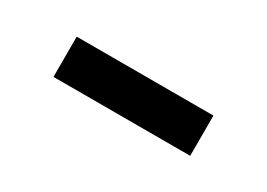

<svg xmlns="http://www.w3.org/2000/svg" viewBox="-16 -491 564 405"><g transform="rotate(30 265.5 -288.0)"><path d="M99 -239V-337H432V-239Z"/></g></svg>

Font: Lexend Mega
Style: Regular
Weight: 400
Designer: Bonnie Shaver-Troup, Thomas Jockin
Foundry: Lexend
Version: Version 1.007